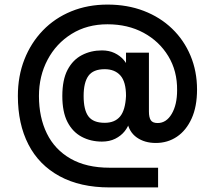

<svg xmlns="http://www.w3.org/2000/svg" viewBox="-20 -675 938 838"><path d="M670 57V143H458Q330 143 240 94Q150 45 104 -44.5Q58 -134 58 -256Q58 -343 86.5 -415.5Q115 -488 167 -542Q219 -596 291 -625.5Q363 -655 449 -655Q536 -655 607.5 -627.5Q679 -600 731 -550Q783 -500 811.5 -432Q840 -364 840 -284Q840 -210 816.5 -158Q793 -106 752.5 -78.5Q712 -51 660 -51Q611 -51 577 -75Q543 -99 535 -145H546Q540 -122 524 -102Q508 -82 483 -69.5Q458 -57 425 -57Q376 -57 336.5 -78Q297 -99 274.5 -142.5Q252 -186 252 -256Q252 -327 275 -370.5Q298 -414 337.5 -434.5Q377 -455 425 -455Q456 -455 480 -443.5Q504 -432 520 -413.5Q536 -395 542 -372H530V-445H630V-188Q630 -163 638 -150.5Q646 -138 668 -138Q706 -138 729.5 -178Q753 -218 753 -281Q754 -365 714.5 -430Q675 -495 606.5 -532Q538 -569 449 -569Q360 -569 292.5 -527Q225 -485 187.5 -414Q150 -343 150 -256Q150 -163 184.5 -92.5Q219 -22 288 17.5Q357 57 458 57ZM345 -256Q345 -195 366 -167Q387 -139 437 -139Q481 -139 504 -166.5Q527 -194 530 -256Q530 -318 505.5 -345.5Q481 -373 437 -373Q387 -373 366 -344Q345 -315 345 -256Z"/></svg>

Font: 42dot Sans Light
Style: Bold
Weight: 700
Version: Version 1.000